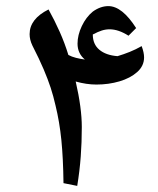

<svg xmlns="http://www.w3.org/2000/svg" viewBox="-20 -609 518 629"><path d="M233 0 188 -9Q187 -91 181 -150.5Q175 -210 162 -263Q155 -294 146 -321.5Q137 -349 123 -382Q109 -415 86 -460Q77 -479 77 -497Q77 -547 139 -578Q159 -542 175.5 -505Q192 -468 204 -429Q215 -423 229 -419.5Q243 -416 258 -414Q234 -434 234 -466Q234 -494 248 -523.5Q262 -553 284 -571Q309 -589 335 -589Q380 -589 426 -517L401 -492Q368 -513 339 -513Q326 -513 313.5 -509Q301 -505 284 -496Q284 -464 305.5 -446Q327 -428 365 -425Q385 -431 405 -439Q425 -447 444 -458Q452 -437 452 -421Q452 -393 429.5 -373Q407 -353 371.5 -342.5Q336 -332 296 -332Q263 -332 228 -342Q248 -255 248 -193Q248 -143 244.5 -96Q241 -49 233 0Z"/></svg>

Font: Noto Naskh Arabic Medium
Style: Regular
Weight: 500
Designer: Monotype Design Team, David Williams, Mohamad Dakak and Nizar Qandah
Foundry: Monotype Imaging Inc.
Version: Version 2.016